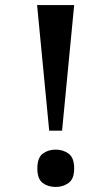

<svg xmlns="http://www.w3.org/2000/svg" viewBox="-20 -734 420 761"><path d="M175 -216 127 -714H274L226 -216ZM201 7Q170 7 149 -9Q128 -25 128 -66Q128 -109 149.5 -125Q171 -141 201 -141Q230 -141 252 -125Q274 -109 274 -66Q274 -25 252 -9Q230 7 201 7Z"/></svg>

Font: Noto Serif Khojki
Style: Bold
Weight: 700
Version: Version 2.003